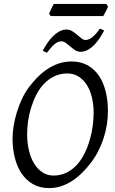

<svg xmlns="http://www.w3.org/2000/svg" viewBox="-20 -943 585 978"><path d="M457 -369.1Q457 -410.2 448.2 -446.5Q439.5 -482.9 422.4 -510Q405.3 -537.1 380.4 -553Q355.5 -568.8 323.2 -568.8Q286.1 -568.8 256.6 -554.4Q227.1 -540 204.1 -516.1Q181.2 -492.2 165 -460.4Q148.9 -428.7 138.4 -394.5Q127.9 -360.4 123 -325.4Q118.2 -290.5 118.2 -259.8Q118.2 -214.4 127.7 -175.5Q137.2 -136.7 154.8 -108.6Q172.4 -80.6 197 -64.7Q221.7 -48.8 252 -48.8Q289.6 -48.8 319.6 -64Q349.6 -79.1 372.3 -104.2Q395 -129.4 411.1 -162.4Q427.2 -195.3 437.5 -231Q447.8 -266.6 452.4 -302.5Q457 -338.4 457 -369.1ZM529.8 -377.9Q529.8 -343.3 524.2 -307.6Q518.6 -272 507.1 -237.3Q495.6 -202.6 478.8 -170.2Q461.9 -137.7 439.9 -109.9Q419.4 -83.5 396.2 -60.8Q373 -38.1 346.9 -21.2Q320.8 -4.4 291.7 5.4Q262.7 15.1 230 15.1Q183.1 15.1 148.2 -4.9Q113.3 -24.9 90.1 -59.3Q66.9 -93.8 55.4 -139.6Q43.9 -185.5 43.9 -236.8Q43.9 -267.6 49.6 -302Q55.2 -336.4 65.7 -370.8Q76.2 -405.3 91.3 -437.7Q106.4 -470.2 126 -497.1Q146.5 -524.4 170.2 -548.6Q193.8 -572.8 220.9 -590.8Q248 -608.9 278.8 -619.4Q309.6 -629.9 344.2 -629.9Q392.1 -629.9 427.2 -609.9Q462.4 -589.8 485.1 -555.4Q507.8 -521 518.8 -475.1Q529.8 -429.2 529.8 -377.9ZM510.7 -787.6Q500.5 -768.1 487.5 -748.5Q474.6 -729 459.5 -713.6Q444.3 -698.2 427 -688.7Q409.7 -679.2 390.6 -679.2Q375 -679.2 362.5 -687.5Q350.1 -695.8 338.6 -705.8Q327.1 -715.8 315.7 -724.1Q304.2 -732.4 291.5 -732.4Q274.4 -732.4 256.8 -717Q239.3 -701.7 218.8 -674.3L197.8 -684.6Q208 -704.1 220.9 -723.4Q233.9 -742.7 249.3 -758.1Q264.6 -773.4 282.2 -783Q299.8 -792.5 318.4 -792.5Q334.5 -792.5 347.9 -784.2Q361.3 -775.9 373 -765.9Q384.8 -755.9 395 -747.6Q405.3 -739.3 415.5 -739.3Q432.6 -739.3 451.4 -754.6Q470.2 -770 488.8 -797.4ZM530.3 -910.6Q528.8 -905.3 525.6 -898.4Q522.5 -891.6 518.8 -884.8Q515.1 -877.9 511.7 -871.6Q508.3 -865.2 505.9 -861.3H237.8L230 -873Q231.9 -877.9 234.9 -884.5Q237.8 -891.1 241 -897.9Q244.1 -904.8 247.6 -911.4Q251 -918 253.9 -922.9H521Z"/></svg>

Font: Gentium Plus Afr
Style: Italic
Weight: 400
Italic angle: -8°
Designer: J. Victor Gaultney, Annie Olsen, Iska Routamaa, Becca Hirsbrunner
Foundry: SIL International
Version: Version 5.000